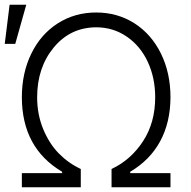

<svg xmlns="http://www.w3.org/2000/svg" viewBox="-39 -790 804 810"><path d="M-19 -605 1.5 -770H71.8L25.4 -605ZM53.2 0V-59.6H223.1V-65.4Q53.7 -165.5 53.2 -379.4Q53.2 -482.4 93.3 -564.2Q133.3 -646 205.1 -691.7Q276.9 -737.3 366.7 -737.3Q456.5 -737.3 528.1 -691.7Q599.6 -646 639.9 -564.2Q680.2 -482.4 680.2 -379.4Q679.7 -272.9 636.5 -193.6Q593.3 -114.3 510.3 -65.4V-59.6H680.2V0H431.6V-77.1Q512.7 -115.2 564.2 -193.8Q615.7 -272.5 615.7 -379.4Q615.7 -461.4 584.5 -528.8Q553.2 -596.2 495.8 -635.5Q438.5 -674.8 366.7 -674.8Q257.8 -674.3 187.7 -589.6Q117.7 -504.9 117.7 -379.4Q117.7 -307.6 143.1 -245.8Q168.5 -184.1 209 -142.8Q249.5 -101.6 301.8 -77.1V0Z"/></svg>

Font: Interop Light
Style: Regular
Weight: 300
Designer: Rasmus Andersson, Google, Jang Haemin
Foundry: jhaemin
Version: Version 1.007